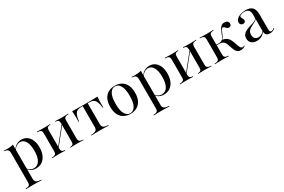

<svg xmlns="http://www.w3.org/2000/svg" viewBox="89 -1419 3845 2597"><g transform="rotate(-30 2011.5 -120.5)"><path d="M20.2 186.3V177.4Q60.5 175.8 75.8 163.7Q91.1 151.6 91.1 119.4V-335.5Q91.1 -373.4 75 -388.7Q58.9 -404 20.2 -406.5V-415.3Q33.1 -414.5 47.6 -413.7Q62.1 -412.9 76.6 -412.9Q129.8 -412.9 168.5 -424.2V112.1Q168.5 146.8 190.7 161.3Q212.9 175.8 264.5 177.4V186.3Q250.8 185.5 229 185.1Q207.3 184.7 181.9 183.9Q156.5 183.1 132.3 183.1Q96 183.1 65.7 184.3Q35.5 185.5 20.2 186.3ZM281.5 11.3Q237.9 11.3 205.6 -6.9Q173.4 -25 162.9 -54L164.5 -61.3Q174.2 -37.1 200 -21.4Q225.8 -5.6 257.3 -5.6Q316.1 -5.6 348 -58.9Q379.8 -112.1 379.8 -209.7Q379.8 -302.4 350.4 -354.4Q321 -406.5 267.7 -406.5Q235.5 -406.5 204.8 -384.3Q174.2 -362.1 162.9 -329L161.3 -335.5Q174.2 -375 212.9 -400.8Q251.6 -426.6 300.8 -426.6Q350.8 -426.6 387.1 -400Q423.4 -373.4 443.1 -325.8Q462.9 -278.2 462.9 -213.7Q462.9 -144.4 440.3 -93.5Q417.7 -42.7 377 -15.7Q336.3 11.3 281.5 11.3Z M821 0V-8.9Q852.4 -10.5 864.9 -21.8Q877.4 -33.1 877.4 -66.9V-349.2Q877.4 -381.5 864.9 -393.1Q852.4 -404.8 821 -405.6V-414.5Q834.7 -413.7 862.1 -412.5Q889.5 -411.3 917.7 -411.3Q947.6 -411.3 979.4 -412.5Q1011.3 -413.7 1026.6 -414.5V-405.6Q1001.6 -404.8 985.5 -400Q969.4 -395.2 962.5 -382.7Q955.6 -370.2 955.6 -347.6V-66.9Q955.6 -44.4 962.5 -32.3Q969.4 -20.2 985.5 -14.9Q1001.6 -9.7 1026.6 -8.9V0Q1011.3 -0.8 979.4 -2Q947.6 -3.2 917.7 -3.2Q889.5 -3.2 862.1 -2Q834.7 -0.8 821 0ZM536.3 0V-8.9Q575 -10.5 591.1 -21.8Q607.3 -33.1 607.3 -66.9V-347.6Q607.3 -381.5 591.1 -393.1Q575 -404.8 536.3 -405.6V-414.5Q551.6 -413.7 583.5 -412.5Q615.3 -411.3 646 -411.3Q674.2 -411.3 701.6 -412.5Q729 -413.7 742.7 -414.5V-405.6Q711.3 -404.8 698.4 -393.1Q685.5 -381.5 685.5 -347.6V-66.1Q685.5 -33.1 698.4 -21.8Q711.3 -10.5 742.7 -8.9V0Q729 -0.8 701.6 -2Q674.2 -3.2 646 -3.2Q615.3 -3.2 583.5 -2Q551.6 -0.8 536.3 0ZM673.4 -66.1 667.7 -72.6 889.5 -349.2 895.2 -342.7Z M1150.8 0V-8.9Q1202.4 -10.5 1224.6 -25.4Q1246.8 -40.3 1246.8 -75.8V-404H1220.2Q1186.3 -404 1161.3 -391.1Q1136.3 -378.2 1121.8 -344.4Q1107.3 -310.5 1100 -250H1091.1Q1091.9 -261.3 1092.7 -276.6Q1093.5 -291.9 1093.5 -310.5Q1093.5 -329.8 1091.9 -359.7Q1090.3 -389.5 1087.9 -415.3Q1116.9 -415.3 1143.1 -414.5Q1169.4 -413.7 1194 -413.3Q1218.5 -412.9 1241.1 -412.9Q1263.7 -412.9 1285.5 -412.9Q1307.3 -412.9 1330.2 -412.9Q1353.2 -412.9 1377.4 -413.3Q1401.6 -413.7 1428.2 -414.5Q1454.8 -415.3 1483.9 -415.3Q1481.5 -389.5 1479.8 -359.7Q1478.2 -329.8 1478.2 -310.5Q1478.2 -291.9 1479 -276.6Q1479.8 -261.3 1480.6 -250H1471Q1464.5 -310.5 1449.6 -344.4Q1434.7 -378.2 1410.5 -391.1Q1386.3 -404 1350.8 -404H1325V-75.8Q1325 -40.3 1346.8 -25.4Q1368.5 -10.5 1420.2 -8.9V0Q1400 -0.8 1361.7 -2Q1323.4 -3.2 1286.3 -3.2Q1249.2 -3.2 1210.9 -2Q1172.6 -0.8 1150.8 0Z M1757.3 11.3Q1702.4 11.3 1658.5 -12.1Q1614.5 -35.5 1589.1 -83.9Q1563.7 -132.3 1563.7 -207.3Q1563.7 -283.1 1589.1 -331.5Q1614.5 -379.8 1658.5 -403.2Q1702.4 -426.6 1758.1 -426.6Q1813.7 -426.6 1856.9 -403.2Q1900 -379.8 1925.8 -331.5Q1951.6 -283.1 1951.6 -207.3Q1951.6 -132.3 1925.8 -83.9Q1900 -35.5 1856.5 -12.1Q1812.9 11.3 1757.3 11.3ZM1758.1 2.4Q1805.6 2.4 1836.7 -48Q1867.7 -98.4 1867.7 -207.3Q1867.7 -316.1 1836.7 -366.9Q1805.6 -417.7 1758.1 -417.7Q1709.7 -417.7 1678.6 -366.9Q1647.6 -316.1 1647.6 -207.3Q1647.6 -98.4 1678.6 -48Q1709.7 2.4 1758.1 2.4Z M2017.7 186.3V177.4Q2058.1 175.8 2073.4 163.7Q2088.7 151.6 2088.7 119.4V-335.5Q2088.7 -373.4 2072.6 -388.7Q2056.5 -404 2017.7 -406.5V-415.3Q2030.6 -414.5 2045.2 -413.7Q2059.7 -412.9 2074.2 -412.9Q2127.4 -412.9 2166.1 -424.2V112.1Q2166.1 146.8 2188.3 161.3Q2210.5 175.8 2262.1 177.4V186.3Q2248.4 185.5 2226.6 185.1Q2204.8 184.7 2179.4 183.9Q2154 183.1 2129.8 183.1Q2093.5 183.1 2063.3 184.3Q2033.1 185.5 2017.7 186.3ZM2279 11.3Q2235.5 11.3 2203.2 -6.9Q2171 -25 2160.5 -54L2162.1 -61.3Q2171.8 -37.1 2197.6 -21.4Q2223.4 -5.6 2254.8 -5.6Q2313.7 -5.6 2345.6 -58.9Q2377.4 -112.1 2377.4 -209.7Q2377.4 -302.4 2348 -354.4Q2318.5 -406.5 2265.3 -406.5Q2233.1 -406.5 2202.4 -384.3Q2171.8 -362.1 2160.5 -329L2158.9 -335.5Q2171.8 -375 2210.5 -400.8Q2249.2 -426.6 2298.4 -426.6Q2348.4 -426.6 2384.7 -400Q2421 -373.4 2440.7 -325.8Q2460.5 -278.2 2460.5 -213.7Q2460.5 -144.4 2437.9 -93.5Q2415.3 -42.7 2374.6 -15.7Q2333.9 11.3 2279 11.3Z M2818.5 0V-8.9Q2850 -10.5 2862.5 -21.8Q2875 -33.1 2875 -66.9V-349.2Q2875 -381.5 2862.5 -393.1Q2850 -404.8 2818.5 -405.6V-414.5Q2832.3 -413.7 2859.7 -412.5Q2887.1 -411.3 2915.3 -411.3Q2945.2 -411.3 2977 -412.5Q3008.9 -413.7 3024.2 -414.5V-405.6Q2999.2 -404.8 2983.1 -400Q2966.9 -395.2 2960.1 -382.7Q2953.2 -370.2 2953.2 -347.6V-66.9Q2953.2 -44.4 2960.1 -32.3Q2966.9 -20.2 2983.1 -14.9Q2999.2 -9.7 3024.2 -8.9V0Q3008.9 -0.8 2977 -2Q2945.2 -3.2 2915.3 -3.2Q2887.1 -3.2 2859.7 -2Q2832.3 -0.8 2818.5 0ZM2533.9 0V-8.9Q2572.6 -10.5 2588.7 -21.8Q2604.8 -33.1 2604.8 -66.9V-347.6Q2604.8 -381.5 2588.7 -393.1Q2572.6 -404.8 2533.9 -405.6V-414.5Q2549.2 -413.7 2581 -412.5Q2612.9 -411.3 2643.5 -411.3Q2671.8 -411.3 2699.2 -412.5Q2726.6 -413.7 2740.3 -414.5V-405.6Q2708.9 -404.8 2696 -393.1Q2683.1 -381.5 2683.1 -347.6V-66.1Q2683.1 -33.1 2696 -21.8Q2708.9 -10.5 2740.3 -8.9V0Q2726.6 -0.8 2699.2 -2Q2671.8 -3.2 2643.5 -3.2Q2612.9 -3.2 2581 -2Q2549.2 -0.8 2533.9 0ZM2671 -66.1 2665.3 -72.6 2887.1 -349.2 2892.7 -342.7Z M3481.5 11.3Q3458.1 11.3 3441.1 3.6Q3424.2 -4 3412.1 -21.4Q3400 -38.7 3390.3 -65.3L3366.1 -133.9Q3356.5 -162.9 3343.1 -179.4Q3329.8 -196 3311.3 -203.2Q3292.7 -210.5 3265.3 -210.5H3221.8V-219.4H3266.9Q3292.7 -219.4 3309.7 -228.2Q3326.6 -237.1 3339.5 -258.5Q3352.4 -279.8 3366.1 -317.7Q3388.7 -377.4 3411.7 -402Q3434.7 -426.6 3469.4 -426.6Q3498.4 -426.6 3515.3 -412.5Q3532.3 -398.4 3532.3 -375Q3532.3 -356.5 3521.8 -345.6Q3511.3 -334.7 3492.7 -334.7Q3477.4 -334.7 3468.1 -341.1Q3458.9 -347.6 3452 -356Q3445.2 -364.5 3438.3 -371Q3431.5 -377.4 3420.2 -377.4Q3412.9 -377.4 3405.6 -371.4Q3398.4 -365.3 3390.7 -350.8Q3383.1 -336.3 3373.4 -310.5Q3362.1 -280.6 3350.4 -262.1Q3338.7 -243.5 3323.4 -232.3L3321.8 -237.9Q3356.5 -234.7 3380.2 -222.6Q3404 -210.5 3421 -187.5Q3437.9 -164.5 3450.8 -129L3470.2 -73.4Q3482.3 -38.7 3493.1 -25.4Q3504 -12.1 3521 -12.1Q3533.1 -12.1 3548.4 -21L3551.6 -13.7Q3535.5 -1.6 3518.5 4.8Q3501.6 11.3 3481.5 11.3ZM3079 0V-8.9Q3106.5 -9.7 3121.8 -15.3Q3137.1 -21 3143.5 -33.5Q3150 -46 3150 -66.9V-347.6Q3150 -369.4 3143.5 -381.5Q3137.1 -393.5 3121.8 -399.2Q3106.5 -404.8 3079 -405.6V-414.5Q3094.4 -413.7 3125.8 -412.5Q3157.3 -411.3 3187.9 -411.3Q3220.2 -411.3 3249.6 -412.5Q3279 -413.7 3293.5 -414.5V-405.6Q3256.5 -404.8 3242.3 -392.3Q3228.2 -379.8 3228.2 -347.6V-66.9Q3228.2 -34.7 3242.7 -22.6Q3257.3 -10.5 3296 -8.9V0Q3280.6 -0.8 3250 -2Q3219.4 -3.2 3187.9 -3.2Q3158.1 -3.2 3126.6 -2Q3095.2 -0.8 3079 0Z M3732.3 11.3Q3680.6 11.3 3650 -15.3Q3619.4 -41.9 3619.4 -88.7Q3619.4 -125 3637.1 -147.6Q3654.8 -170.2 3682.3 -184.3Q3709.7 -198.4 3740.3 -207.7Q3771 -216.9 3798.4 -225.4Q3825.8 -233.9 3843.5 -245.6Q3861.3 -257.3 3861.3 -276.6V-328.2Q3861.3 -371.8 3839.9 -394Q3818.5 -416.1 3775.8 -416.1Q3744.4 -416.1 3721.8 -405.6Q3699.2 -395.2 3699.2 -380.6Q3699.2 -371.8 3705.2 -361.7Q3711.3 -351.6 3717.3 -339.9Q3723.4 -328.2 3723.4 -316.1Q3723.4 -300.8 3712.5 -291.1Q3701.6 -281.5 3683.1 -281.5Q3662.9 -281.5 3650.4 -294.4Q3637.9 -307.3 3637.9 -328.2Q3637.9 -356.5 3659.7 -378.6Q3681.5 -400.8 3718.1 -413.7Q3754.8 -426.6 3799.2 -426.6Q3848.4 -426.6 3879.4 -410.9Q3910.5 -395.2 3924.6 -362.5Q3938.7 -329.8 3938.7 -277.4V-43.5Q3938.7 -24.2 3945.2 -14.9Q3951.6 -5.6 3964.5 -5.6Q3977.4 -5.6 3989.9 -12.9Q4002.4 -20.2 4013.7 -28.2L4018.5 -21Q3999.2 -5.6 3980.6 2.8Q3962.1 11.3 3935.5 11.3Q3861.3 11.3 3861.3 -59.7Q3837.9 -24.2 3806 -6.5Q3774.2 11.3 3732.3 11.3ZM3773.4 -21Q3800 -21 3822.2 -33.5Q3844.4 -46 3861.3 -70.2V-258.9Q3855.6 -243.5 3837.9 -232.7Q3820.2 -221.8 3797.2 -211.3Q3774.2 -200.8 3752 -187.1Q3729.8 -173.4 3715.3 -152.8Q3700.8 -132.3 3700.8 -100Q3700.8 -62.9 3719.8 -41.9Q3738.7 -21 3773.4 -21Z"/></g></svg>

Font: Playfair 144pt
Style: Regular
Weight: 400
Designer: Claus Eggers Sørensen
Foundry: Claus Eggers Sørensen
Version: Version 2.001;gftools[0.9.30]